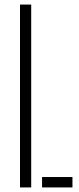

<svg xmlns="http://www.w3.org/2000/svg" viewBox="-20 -820 345 840"><path d="M67.5 0V-800H116.5V0ZM164 0V-45.5H297V0Z"/></svg>

Font: Big Shoulders Stencil Text Thin ExtraLight
Style: Regular
Weight: 250
Version: Version 2.001